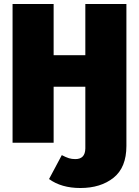

<svg xmlns="http://www.w3.org/2000/svg" viewBox="-20 -716 697 963"><path d="M383 227Q288 227 226 182L290 62Q311 73 325.5 77.5Q340 82 358 82Q407 82 408 29V-281H249V0H43V-696H249V-439H408V-696H614V16Q614 124 549.5 175.5Q485 227 383 227Z"/></svg>

Font: Trujillo Black
Style: Regular
Weight: 900
Designer: Fira Sans original fonts by bBox Type GmbH, Carrois Corporate GbR, & Edenspiekermann AG / Changes by Cristiano Sobral
Foundry: Fira Sans original fonts by bBox Type GmbH, Carrois Corporate GbR, & Edenspiekermann AG / Changes by Cristiano Sobral
Version: Version 4.301;July 28, 2020;FontCreator 13.0.0.2655 64-bit